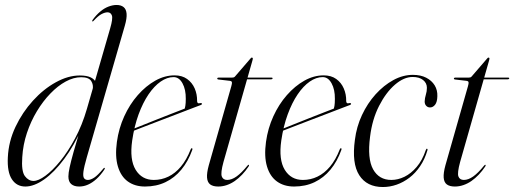

<svg xmlns="http://www.w3.org/2000/svg" viewBox="-20 -742 2068 772"><path d="M482 -639 329 -109.5Q318 -71.5 315.5 -52Q313 -32.5 318 -25.5Q323 -18.5 333.5 -18.5Q344.5 -18.5 358.8 -27.8Q373 -37 395 -63.5Q396.5 -66 398 -66.8Q399.5 -67.5 400.5 -67Q402 -66.5 401.5 -64.8Q401 -63 399.5 -60Q384.5 -37.5 368 -22.5Q351.5 -7.5 334.2 0.2Q317 8 298.5 8Q278 8 266.5 -1.8Q255 -11.5 255 -32.5Q255 -46 260 -69.2Q265 -92.5 276.2 -132.5Q287.5 -172.5 306 -234.5L312 -233Q278.5 -157 238.2 -103Q198 -49 157.5 -20.5Q117 8 82 8Q47 8 27.8 -21.2Q8.5 -50.5 11.5 -109.5Q14.5 -173 42.2 -231.8Q70 -290.5 112.5 -337.2Q155 -384 204.5 -411.2Q254 -438.5 300.5 -438.5Q329 -438.5 344.8 -430.8Q360.5 -423 366 -410Q371.5 -397 369 -381.5L352.5 -382Q356.5 -400.5 346.8 -416Q337 -431.5 306.5 -431.5Q276 -431.5 244.2 -414.2Q212.5 -397 182.8 -366.2Q153 -335.5 128.5 -295Q104 -254.5 88.2 -207.2Q72.5 -160 69.5 -110Q65.5 -53.5 80 -34Q94.5 -14.5 115 -14.5Q134 -14.5 162.2 -35Q190.5 -55.5 222 -94Q253.5 -132.5 282 -185.8Q310.5 -239 329.5 -304.5L423 -628Q434.5 -667.5 429.8 -680Q425 -692.5 412.5 -692.5Q402 -692.5 388.5 -685.5Q375 -678.5 357 -659Q355.5 -657 354 -656.2Q352.5 -655.5 351 -656Q350.5 -657 350.8 -658.2Q351 -659.5 352 -661.5Q366.5 -681.5 382.8 -695.2Q399 -709 416.2 -715.5Q433.5 -722 448.5 -722Q466.5 -722 477 -713.5Q487.5 -705 489 -686.8Q490.5 -668.5 482 -639Z M485 -211.5Q485 -211.5 506 -219.8Q527 -228 559 -241Q591 -254 625.5 -267.5Q660 -281 687.8 -291.8Q715.5 -302.5 727 -307L720.5 -299.5Q723.5 -306 725.2 -316.2Q727 -326.5 727 -344.5Q727.5 -382 713.8 -407Q700 -432 678 -432Q652 -432 626 -414Q600 -396 577.2 -362.5Q554.5 -329 537.2 -282Q520 -235 511.5 -177Q500.5 -100 525.5 -59.2Q550.5 -18.5 598.5 -18.5Q629.5 -18.5 657 -31.8Q684.5 -45 707.2 -72Q730 -99 746.5 -141Q748 -143.5 749 -145Q750 -146.5 751.5 -146Q753 -146 753.5 -144.2Q754 -142.5 753 -139Q736.5 -93 709.2 -60Q682 -27 645.2 -9.5Q608.5 8 563 8Q522.5 8 494.2 -12.2Q466 -32.5 454 -72.8Q442 -113 450 -171.5Q457.5 -226 479.5 -274.2Q501.5 -322.5 534 -359.5Q566.5 -396.5 604.5 -417.8Q642.5 -439 682 -439Q712 -439 732.2 -424.5Q752.5 -410 762.8 -386.5Q773 -363 772.5 -335.5Q772.5 -330 775.5 -327.8Q778.5 -325.5 786 -327.5Q788.5 -328 790 -327.2Q791.5 -326.5 792 -325Q792.5 -323.5 791.2 -322.2Q790 -321 788 -320Q784 -318.5 760.2 -309.5Q736.5 -300.5 702.2 -287.2Q668 -274 630.5 -259.8Q593 -245.5 560.2 -232.8Q527.5 -220 506.8 -212Q486 -204 486 -204Z M904 -417 857 -422.5Q855 -423 854.2 -424Q853.5 -425 853.5 -426Q853.5 -428 855 -429Q856.5 -430 858.5 -430H913Q917 -430 919.5 -430.8Q922 -431.5 924.5 -434L987 -506.5Q988 -508 989.5 -509.2Q991 -510.5 993 -510.5Q994.5 -510.5 995.5 -509.5Q996.5 -508.5 996.5 -506.5Q996.5 -505 996 -503Q995.5 -501 994.5 -497L878.5 -90.5Q866.5 -46.5 871.8 -32.5Q877 -18.5 893.5 -18.5Q911.5 -18.5 931.2 -32.5Q951 -46.5 974.5 -75.5Q976.5 -78 978 -79Q979.5 -80 980.5 -79Q981.5 -78.5 981.2 -76.8Q981 -75 979.5 -72.5Q967.5 -54.5 953.5 -39.8Q939.5 -25 924 -14.2Q908.5 -3.5 891.8 2.2Q875 8 857.5 8Q837 8 825.5 -0.2Q814 -8.5 812.5 -27.5Q811 -46.5 819.5 -77.5L910 -395Q913.5 -407 912.5 -411.5Q911.5 -416 904 -417ZM958.5 -423 962 -430H1072Q1076 -430 1076 -427Q1076 -425 1074 -424Q1072 -423 1068.5 -423Z M1084.5 -211.5Q1084.5 -211.5 1105.5 -219.8Q1126.5 -228 1158.5 -241Q1190.5 -254 1225 -267.5Q1259.5 -281 1287.2 -291.8Q1315 -302.5 1326.5 -307L1320 -299.5Q1323 -306 1324.8 -316.2Q1326.5 -326.5 1326.5 -344.5Q1327 -382 1313.2 -407Q1299.5 -432 1277.5 -432Q1251.5 -432 1225.5 -414Q1199.5 -396 1176.8 -362.5Q1154 -329 1136.8 -282Q1119.5 -235 1111 -177Q1100 -100 1125 -59.2Q1150 -18.5 1198 -18.5Q1229 -18.5 1256.5 -31.8Q1284 -45 1306.8 -72Q1329.5 -99 1346 -141Q1347.5 -143.5 1348.5 -145Q1349.5 -146.5 1351 -146Q1352.5 -146 1353 -144.2Q1353.5 -142.5 1352.5 -139Q1336 -93 1308.8 -60Q1281.5 -27 1244.8 -9.5Q1208 8 1162.5 8Q1122 8 1093.8 -12.2Q1065.5 -32.5 1053.5 -72.8Q1041.5 -113 1049.5 -171.5Q1057 -226 1079 -274.2Q1101 -322.5 1133.5 -359.5Q1166 -396.5 1204 -417.8Q1242 -439 1281.5 -439Q1311.5 -439 1331.8 -424.5Q1352 -410 1362.2 -386.5Q1372.5 -363 1372 -335.5Q1372 -330 1375 -327.8Q1378 -325.5 1385.5 -327.5Q1388 -328 1389.5 -327.2Q1391 -326.5 1391.5 -325Q1392 -323.5 1390.8 -322.2Q1389.5 -321 1387.5 -320Q1383.5 -318.5 1359.8 -309.5Q1336 -300.5 1301.8 -287.2Q1267.5 -274 1230 -259.8Q1192.5 -245.5 1159.8 -232.8Q1127 -220 1106.2 -212Q1085.5 -204 1085.5 -204Z M1639 -432.5Q1604 -432.5 1568 -401.5Q1532 -370.5 1504.2 -316.2Q1476.5 -262 1468 -192.5Q1456.5 -104 1480.2 -61.2Q1504 -18.5 1553.5 -18.5Q1580 -18.5 1606.2 -31.2Q1632.5 -44 1655.2 -70.5Q1678 -97 1692 -138.5Q1693.5 -141.5 1694.5 -143Q1695.5 -144.5 1696.5 -144Q1698 -144 1698.8 -142.2Q1699.5 -140.5 1698.5 -137.5Q1688 -101.5 1669.2 -73.8Q1650.5 -46 1626.2 -27.5Q1602 -9 1574.8 0.5Q1547.5 10 1519.5 10Q1455 10 1424.5 -37.5Q1394 -85 1407 -180Q1413.5 -232.5 1435.5 -279.5Q1457.5 -326.5 1490.2 -362.8Q1523 -399 1561.5 -420Q1600 -441 1640 -441Q1671.5 -441 1693.8 -429.5Q1716 -418 1727.8 -398.8Q1739.5 -379.5 1738.5 -355Q1738 -332 1729.5 -321Q1721 -310 1709 -310Q1700 -310 1693.8 -316.5Q1687.5 -323 1687.5 -334Q1688 -347.5 1692.2 -361Q1696.5 -374.5 1696.5 -389Q1696.5 -408 1681.2 -420.2Q1666 -432.5 1639 -432.5Z M1855.5 -417 1808.5 -422.5Q1806.5 -423 1805.8 -424Q1805 -425 1805 -426Q1805 -428 1806.5 -429Q1808 -430 1810 -430H1864.5Q1868.5 -430 1871 -430.8Q1873.5 -431.5 1876 -434L1938.5 -506.5Q1939.5 -508 1941 -509.2Q1942.5 -510.5 1944.5 -510.5Q1946 -510.5 1947 -509.5Q1948 -508.5 1948 -506.5Q1948 -505 1947.5 -503Q1947 -501 1946 -497L1830 -90.5Q1818 -46.5 1823.2 -32.5Q1828.5 -18.5 1845 -18.5Q1863 -18.5 1882.8 -32.5Q1902.5 -46.5 1926 -75.5Q1928 -78 1929.5 -79Q1931 -80 1932 -79Q1933 -78.5 1932.8 -76.8Q1932.5 -75 1931 -72.5Q1919 -54.5 1905 -39.8Q1891 -25 1875.5 -14.2Q1860 -3.5 1843.2 2.2Q1826.5 8 1809 8Q1788.5 8 1777 -0.2Q1765.5 -8.5 1764 -27.5Q1762.5 -46.5 1771 -77.5L1861.5 -395Q1865 -407 1864 -411.5Q1863 -416 1855.5 -417ZM1910 -423 1913.5 -430H2023.5Q2027.5 -430 2027.5 -427Q2027.5 -425 2025.5 -424Q2023.5 -423 2020 -423Z"/></svg>

Font: Fraunces 120pt Light
Style: Italic
Weight: 300
Italic angle: -16°
Version: Version 1.000;[b76b70a41]